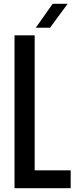

<svg xmlns="http://www.w3.org/2000/svg" viewBox="-20 -985 399 1005"><path d="M56 0V-800H161.5V-93.5H350V0ZM167.5 -840 255.5 -965H334L242 -840Z"/></svg>

Font: Big Shoulders Medium
Style: Regular
Weight: 500
Designer: Patric King
Foundry: XO Type Co
Version: Version 2.002